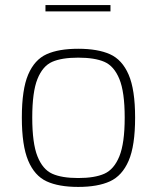

<svg xmlns="http://www.w3.org/2000/svg" viewBox="-20 -730 618 756"><path d="M66 -267Q66 -378 91 -436.5Q116 -495 163.5 -516.5Q211 -538 288 -538Q365 -538 413 -516.5Q461 -495 486.5 -436Q512 -377 512 -267Q512 -156 486.5 -97Q461 -38 413 -16Q365 6 288 6Q211 6 163.5 -16Q116 -38 91 -97.5Q66 -157 66 -267ZM471 -267Q471 -368 450 -419Q429 -470 391 -486.5Q353 -503 288 -503Q223 -503 185.5 -486.5Q148 -470 127.5 -419Q107 -368 107 -267Q107 -166 127.5 -114.5Q148 -63 185.5 -46Q223 -29 288 -29Q353 -29 391 -46Q429 -63 450 -114.5Q471 -166 471 -267ZM159 -710H415V-685H159Z"/></svg>

Font: Exo ExtraLight
Style: Regular
Weight: 275
Designer: Natanael Gama
Foundry: Natanael Gama
Version: Version 1.500; ttfautohint (v1.6)